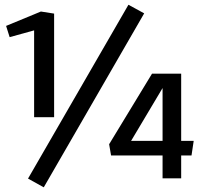

<svg xmlns="http://www.w3.org/2000/svg" viewBox="-20 -758 857 816"><path d="M99.1 1 525.9 -737.8 592.8 -701.2 166 38.1ZM210 -700.2V-259.8H125V-628.9L21 -600.1L5.9 -647.9L153.8 -709ZM750 -97.2V0H670.9V-97.2H452.1L443.8 -145L626 -444.8H750V-159.2H803.2L793.9 -97.2ZM537.1 -159.2H670.9V-383.8Z"/></svg>

Font: Sarala
Style: Regular
Weight: 400
Designer: Andres Torresi
Foundry: Huerta Tipografica
Version: Version 1.004;PS 001.003;hotconv 1.0.70;makeotf.lib2.5.58329